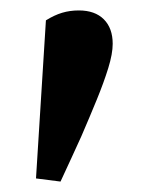

<svg xmlns="http://www.w3.org/2000/svg" viewBox="-20 -747 282 368"><path d="M49 -405 68 -708Q84 -718 99 -722.5Q114 -727 131 -727Q162 -727 179 -710Q196 -693 196 -663Q196 -644 187.5 -616.5Q179 -589 165.5 -556Q152 -523 136 -486Q128 -468 117.5 -445.5Q107 -423 96 -399Z"/></svg>

Font: Source Serif 4 36pt
Style: Bold
Weight: 700
Designer: Frank Grießhammer
Foundry: Adobe Systems Incorporated
Version: Version 4.004;hotconv 1.0.116;makeotfexe 2.5.65601